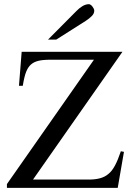

<svg xmlns="http://www.w3.org/2000/svg" viewBox="-20 -914 651 934"><path d="M552.7 0H13.7V-18.6L437 -623.5H226.1Q188 -623.5 166 -617.9Q144 -612.3 129.9 -599.6Q123.5 -593.8 118.2 -585.9Q112.8 -578.1 107.9 -566.4Q103 -554.7 98.9 -537.8Q94.7 -521 90.8 -496.6H72.3L85.4 -662.1H575.7L140.6 -40.5H412.1Q443.4 -40.5 466.8 -46.9Q490.2 -53.2 506.8 -67.4Q524.4 -81.1 539.1 -108.4Q553.7 -135.7 567.9 -178.2L583 -175.3ZM438.5 -861.8Q438.5 -847.7 426 -835.4Q413.6 -823.2 397.9 -813L253.4 -721.2H213.4L352.1 -860.8Q364.7 -874 380.6 -883.8Q396.5 -893.6 412.6 -893.6Q416.5 -893.6 420.9 -890.6Q425.3 -887.7 429.2 -882.8Q433.1 -877.9 435.8 -872.3Q438.5 -866.7 438.5 -861.8Z"/></svg>

Font: Doulos SIL
Style: Regular
Weight: 400
Designer: Walt Agee, Victor Gaultney, Peter Martin, Debbi Hosken
Foundry: SIL International
Version: Version 4.110; 2011; Maintenance release